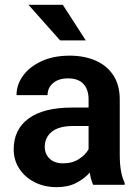

<svg xmlns="http://www.w3.org/2000/svg" viewBox="-20 -770 577 800"><path d="M368.2 0Q358.9 -19 354 -50.8Q332 -25.9 298.1 -8.1Q264.2 9.8 216.3 9.8Q165 9.8 124.5 -10.7Q84 -31.2 60.5 -66.9Q37.1 -102.5 37.1 -147.9Q37.1 -231 99.4 -276.4Q161.6 -321.8 280.3 -321.8H349.1V-356Q349.1 -396 328.1 -419.7Q307.1 -443.4 263.2 -443.4Q224.1 -443.4 201.2 -423.8Q178.2 -404.3 178.2 -373.5H48.8Q48.8 -417.5 76.2 -454.8Q103.5 -492.2 153.3 -515.1Q203.1 -538.1 270.5 -538.1Q330.6 -538.1 377.7 -517.8Q424.8 -497.6 451.9 -456.8Q479 -416 479 -355V-124.5Q479 -48.8 499.5 -8.3V0ZM242.7 -89.4Q281.7 -89.4 309.6 -107.7Q337.4 -126 349.1 -148.4V-245.1H286.6Q225.6 -245.1 196 -221.2Q166.5 -197.3 166.5 -158.2Q166.5 -128.4 186.8 -108.9Q207 -89.4 242.7 -89.4ZM241.7 -750 337.4 -601.6H230.5L98.6 -750Z"/></svg>

Font: Vazirmatn RD SemiBold
Style: Regular
Weight: 600
Designer: Saber Rastikerdar
Foundry: Saber Rastikerdar
Version: Version 32.102